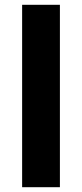

<svg xmlns="http://www.w3.org/2000/svg" viewBox="-20 -780 342 800"><path d="M229.6 0H72.2V-760H229.6Z"/></svg>

Font: Noto Sans Oriya
Style: Regular
Weight: 400
Designer: Amélie Bonet and Sol Matas
Foundry: Google LLC
Version: Version 2.006